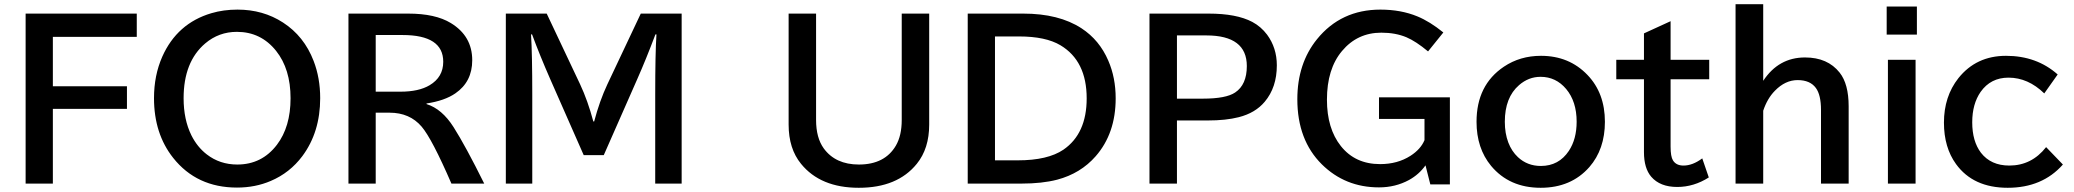

<svg xmlns="http://www.w3.org/2000/svg" viewBox="-20 -850 9883 915"><path d="M102.1 -785.2H631.8V-674.3H231.9V-439H585V-331.1H231.9V24.9H102.1Z M1111.8 -804.2Q1233.9 -804.2 1328.6 -742.7Q1429.2 -677.7 1474.6 -559.6Q1505.9 -478.5 1505.9 -382.3Q1505.9 -220.2 1420.9 -106Q1361.3 -26.4 1270.5 12.2Q1196.8 43.9 1109.4 43.9Q917.5 43.9 805.2 -97.7Q713.9 -212.9 713.9 -382.3Q713.9 -490.7 753.4 -580.1Q824.2 -738.8 987.3 -787.1Q1044.9 -804.2 1111.8 -804.2ZM1108.9 -698.2Q1022.9 -698.2 958 -643.1Q855 -555.7 855 -381.8Q855 -280.3 892.1 -205.1Q919.9 -149.4 965.3 -114.3Q1027.8 -65.9 1110.8 -65.9Q1228 -65.9 1299.8 -160.2Q1364.7 -245.6 1364.7 -381.8Q1364.7 -521 1295.9 -607.4Q1223.6 -698.2 1108.9 -698.2Z M1640.6 -785.2H1925.3Q2054.7 -785.2 2128.4 -740.2Q2230.5 -678.2 2230.5 -563Q2230.5 -460.4 2150.4 -405.3Q2099.6 -370.1 2012.7 -356.9V-354Q2086.4 -331.1 2141.6 -244.1Q2199.2 -153.3 2287.6 24.9H2131.3Q2038.6 -189 1989.3 -246.6Q1932.6 -313 1836.4 -313H1770.5V24.9H1640.6ZM1770.5 -683.1V-413.1H1888.7Q1975.6 -413.1 2027.3 -443.8Q2092.3 -482.4 2092.3 -555.7Q2092.3 -683.1 1898.4 -683.1Z M2390.6 -785.2H2585.4L2744.6 -448.2Q2781.2 -370.1 2807.6 -271H2811.5Q2837.4 -369.1 2874.5 -448.2L3033.7 -785.2H3228.5V24.9H3102.5V-397.9Q3102.5 -596.2 3108.4 -686H3103.5Q3058.6 -566.9 3016.6 -472.2L2857.4 -110.8H2761.7L2602.5 -472.2Q2553.2 -584.5 2515.6 -686H2510.7Q2516.6 -592.8 2516.6 -397.9V24.9H2390.6Z M3738.3 -785.2H3869.1V-278.3Q3869.1 -193.4 3905.8 -142.6Q3961.9 -65.9 4073.2 -65.9Q4196.8 -65.9 4249.5 -156.2Q4277.3 -204.1 4277.3 -278.3V-785.2H4408.2V-256.3Q4408.2 -142.1 4349.1 -69.3Q4256.8 44.9 4072.8 44.9Q3890.1 44.9 3797.4 -69.3Q3738.3 -141.6 3738.3 -256.3Z M4591.8 -785.2H4856.4Q5026.4 -785.2 5133.8 -715.3Q5219.7 -659.2 5261.7 -561Q5296.9 -480 5296.9 -381.3Q5296.9 -214.4 5201.7 -105.5Q5129.9 -23.4 5018.1 6.3Q4946.3 24.9 4848.6 24.9H4591.8ZM4721.7 -676.3V-85.9H4830.6Q4973.1 -85.9 5047.9 -136.7Q5158.7 -212.9 5158.7 -381.3Q5158.7 -559.6 5033.7 -634.3Q4963.4 -676.3 4836.4 -676.3Z M5458 -785.2H5739.7Q5873 -785.2 5947.8 -745.6Q5989.3 -723.6 6018.6 -684.6Q6064.9 -621.6 6064.9 -538.6Q6064.9 -433.6 6007.3 -365.2Q5962.4 -311.5 5883.3 -291.5Q5822.3 -275.9 5735.8 -275.9H5588.9V24.9H5458ZM5588.9 -681.2V-379.9H5712.9Q5822.8 -379.9 5866.2 -409.2Q5921.9 -446.3 5921.9 -535.2Q5921.9 -681.2 5729 -681.2Z M6796.4 28.8 6773.4 -62Q6742.7 -18.6 6694.8 7.8Q6629.9 43 6551.8 43Q6390.6 43 6279.3 -66.9Q6162.6 -182.6 6162.6 -377Q6162.6 -547.4 6256.3 -663.1Q6370.6 -804.2 6558.6 -804.2Q6656.2 -804.2 6734.4 -772Q6793.9 -747.6 6858.4 -695.3L6785.6 -605Q6727.5 -653.3 6682.6 -672.4Q6630.4 -694.3 6563 -694.3Q6448.7 -694.3 6375.5 -606.9Q6303.7 -521.5 6303.7 -375Q6303.7 -237.3 6370.1 -153.8Q6438.5 -67.9 6557.1 -67.9Q6640.1 -67.9 6701.7 -107.4Q6750.5 -138.7 6768.6 -182.1V-283.2H6551.8V-386.2H6889.6V28.8Z M7323.7 -584Q7458 -584 7545.4 -492.7Q7628.4 -406.2 7628.4 -269.5Q7628.4 -138.7 7554.2 -53.7Q7467.3 44.9 7322.3 44.9Q7172.9 44.9 7085.9 -59.6Q7016.6 -143.6 7016.6 -269.5Q7016.6 -444.8 7147 -532.2Q7224.1 -584 7323.7 -584ZM7321.8 -483.9Q7264.6 -483.9 7219.2 -444.3Q7151.4 -385.7 7151.4 -269.5Q7151.4 -214.8 7168 -170.9Q7184.1 -128.9 7213.9 -101.1Q7258.8 -59.1 7323.2 -59.1Q7408.7 -59.1 7456.5 -130.9Q7493.7 -187 7493.7 -270Q7493.7 -366.2 7443.8 -425.8Q7395 -483.9 7321.8 -483.9Z M7941.4 -749V-564.9H8125.5V-472.2H7941.4V-151.4Q7941.4 -104 7952.6 -85.9Q7967.8 -61 8002.9 -61Q8046.4 -61 8092.3 -95.2L8123.5 -4.4Q8052.2 41 7973.1 41Q7891.1 41 7849.1 -7.8Q7814.5 -48.3 7814.5 -125V-472.2H7682.6V-564.9H7814.5V-690.9Z M8251 -830.1H8382.8V-464.8Q8456.1 -576.2 8582 -576.2Q8689.9 -576.2 8747.1 -503.9Q8790 -449.7 8790 -343.3V24.9H8658.2V-326.2Q8658.2 -397.5 8633.8 -430.7Q8606.4 -468.3 8546.9 -468.3Q8487.8 -468.3 8438.5 -417.5Q8402.3 -380.9 8382.8 -322.3V24.9H8251Z M8971.2 -818.8H9115.2V-685.1H8971.2ZM8977.1 -564.9H9108.9V24.9H8977.1Z M9811 -65.9Q9712.9 44.9 9547.9 44.9Q9383.8 44.9 9301.8 -67.9Q9244.1 -147.5 9244.1 -265.6Q9244.1 -390.1 9313 -477.5Q9397.9 -584 9540 -584Q9686 -584 9786.1 -495.1L9722.2 -404.8Q9645 -480 9551.8 -480Q9466.8 -480 9418.9 -412.1Q9378.9 -354.5 9378.9 -267.1Q9378.9 -176.8 9420.4 -122.1Q9467.8 -61 9555.7 -61Q9662.1 -61 9731 -148.9Z"/></svg>

Font: FORM UDPGothic
Style: Bold
Weight: 700
Foundry: Pronama LLC
Version: Version 1.051